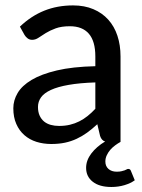

<svg xmlns="http://www.w3.org/2000/svg" viewBox="-20 -538 540 728"><path d="M341.5 -225.5Q282 -223.5 240.5 -216.2Q199 -209 173 -197Q147 -185 135.5 -168.8Q124 -152.5 124 -132.5Q124 -113.5 130.2 -99.8Q136.5 -86 147.2 -77.2Q158 -68.5 172.5 -64.5Q187 -60.5 204 -60.5Q226.5 -60.5 245.2 -65Q264 -69.5 280.5 -77.8Q297 -86 312 -98Q327 -110 341.5 -125.5ZM491 145.5Q475.5 157 452 164Q428.5 171 402.5 171Q357 171 331.8 151.2Q306.5 131.5 306.5 98.5Q306.5 70 326.2 44Q346 18 378.5 -1.5Q365 -5.5 359.5 -22.5L349 -67Q329.5 -49 310.5 -35.2Q291.5 -21.5 270.8 -11.8Q250 -2 226.5 3Q203 8 174.5 8Q144.5 8 118.2 -0.2Q92 -8.5 72.5 -25.5Q53 -42.5 41.8 -68Q30.5 -93.5 30.5 -127.5Q30.5 -157.5 46.8 -185.2Q63 -213 99.8 -235Q136.5 -257 195.8 -271Q255 -285 341.5 -287V-324Q341.5 -381.5 317 -410Q292.5 -438.5 245 -438.5Q213 -438.5 191.2 -430.5Q169.5 -422.5 153.8 -412.8Q138 -403 126.2 -395Q114.5 -387 102 -387Q92 -387 84.8 -392.5Q77.5 -398 73 -405.5L55.5 -437Q98 -477.5 147.8 -497.5Q197.5 -517.5 257 -517.5Q300.5 -517.5 334 -503.2Q367.5 -489 390.5 -463.5Q413.5 -438 425.2 -402.5Q437 -367 437 -324V0Q427 5.5 416.8 13Q406.5 20.5 398.2 30Q390 39.5 384.8 50.8Q379.5 62 379.5 74.5Q379.5 92 391.2 102.5Q403 113 422.5 113Q433.5 113 440.8 111.2Q448 109.5 452.8 107.8Q457.5 106 460.5 104.2Q463.5 102.5 466 102.5Q473.5 102.5 476 109Z"/></svg>

Font: Lato 2
Style: Regular
Weight: 500
Designer: Lukasz Dziedzic with Adam Twardoch and Botio Nikoltchev
Foundry: tyPoland Lukasz Dziedzic
Version: Version 2.015; 2015-08-06; http://www.latofonts.com/